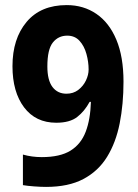

<svg xmlns="http://www.w3.org/2000/svg" viewBox="-20 -722 541 754"><path d="M465 -401Q465 -313 450 -237.5Q435 -162 400.5 -106Q366 -50 307.5 -19Q249 12 161 12Q141 12 114 10Q87 8 70 5V-115Q105 -105 144 -105Q216 -105 257 -130.5Q298 -156 316.5 -204.5Q335 -253 337 -322H332Q312 -285 283 -262.5Q254 -240 201 -240Q120 -240 74.5 -300.5Q29 -361 29 -462Q29 -570 84.5 -636Q140 -702 242 -702Q308 -702 358.5 -667.5Q409 -633 437 -566Q465 -499 465 -401ZM244 -582Q209 -582 187.5 -555Q166 -528 166 -461Q166 -407 186 -380.5Q206 -354 241 -354Q268 -354 287.5 -369Q307 -384 317.5 -406Q328 -428 328 -449Q328 -479 319.5 -510Q311 -541 292.5 -561.5Q274 -582 244 -582Z"/></svg>

Font: Noto Sans Kannada Condensed
Style: Bold
Weight: 700
Width: 3
Designer: Jelle Bosma - Monotype Design Team
Foundry: Monotype Imaging Inc.
Version: Version 2.005; ttfautohint (v1.8.4.7-5d5b)